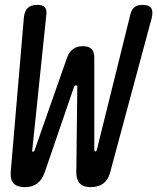

<svg xmlns="http://www.w3.org/2000/svg" viewBox="-20 -760 647 790"><path d="M78 -685Q80 -713 93.5 -726.5Q107 -740 133 -740Q154 -740 163.5 -731Q173 -722 171 -703L113 -145Q111 -136 115.5 -135.5Q120 -135 123 -144L256 -523Q265 -547 281 -558.5Q297 -570 321 -570Q345 -570 356.5 -558.5Q368 -547 368 -523V-145Q368 -137 372.5 -137Q377 -137 379 -146L517 -703Q522 -722 534 -731Q546 -740 567 -740Q593 -740 602 -726.5Q611 -713 604 -685L433 -50Q425 -20 405 -5Q385 10 354 10Q323 10 308.5 -5Q294 -20 294 -50L298 -401Q298 -409 292.5 -409Q287 -409 284 -401L164 -51Q153 -20 133 -5Q113 10 82 10Q51 10 36.5 -5Q22 -20 24 -51Z"/></svg>

Font: Maple Mono
Style: Italic
Weight: 400
Italic angle: -10°
Monospace: yes
Designer: subframe7536
Version: Version 7.300